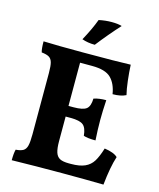

<svg xmlns="http://www.w3.org/2000/svg" viewBox="-128 -970 882 1064"><g transform="rotate(15 313.0 -438.5)"><path d="M599 -164Q579 -103 568 2Q468 0 328 0Q183 0 42 3Q42 -37 48 -59Q76 -61 90.5 -69.5Q105 -78 110.5 -99.5Q116 -121 116 -165V-517Q116 -558 110.5 -577.5Q105 -597 91 -605.5Q77 -614 48 -617Q42 -636 42 -679Q120 -676 267 -676Q471 -676 542 -679Q544 -637 549.5 -589Q555 -541 563 -510Q533 -495 487 -495Q478 -553 446 -585Q414 -617 337 -617H268V-369H297Q351 -369 370.5 -384.5Q390 -400 391 -444Q421 -454 462 -454Q458 -388 458 -340Q458 -285 462 -223Q416 -223 393 -231Q389 -276 369 -292Q349 -308 297 -308H268V-168Q268 -125 275.5 -102.5Q283 -80 300.5 -71Q318 -62 352 -62H364Q414 -62 444 -75.5Q474 -89 491 -116.5Q508 -144 523 -193Q578 -185 599 -164ZM247 -746Q285 -815 306 -872Q344 -880 379 -880Q416 -880 438 -873Q377 -806 321 -734Q280 -734 247 -746Z"/></g></svg>

Font: Vollkorn SC
Style: Bold
Weight: 700
Designer: Friedrich Althausen
Foundry: Friedrich Althausen
Version: Version 4.015